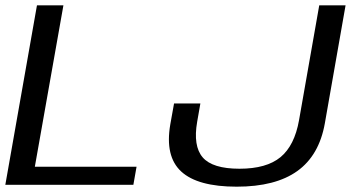

<svg xmlns="http://www.w3.org/2000/svg" viewBox="-21 -695 1351 722"><path d="M-1 0 118 -675H217.5L110 -68H492.5L480.5 0ZM869 7Q722.5 7 660.5 -50Q598.5 -107 619.5 -228L633.5 -306H732.5L720.5 -237.5Q704.5 -146 741.2 -103.2Q778 -60.5 879.5 -60.5Q981 -60.5 1033.8 -104Q1086.5 -147.5 1103.5 -243L1179.5 -675H1278.5L1200.5 -231Q1179 -110.5 1097 -51.8Q1015 7 869 7Z"/></svg>

Font: Anybody ExtraExpanded Regular
Style: Italic
Weight: 400
Width: 8
Italic angle: -10°
Designer: Tyler Finck
Foundry: Etcetera Type Company
Version: Version 1.010; ttfautohint (v1.8.3) -l 8 -r 50 -G 200 -x 14 